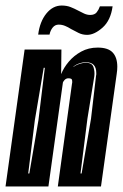

<svg xmlns="http://www.w3.org/2000/svg" viewBox="-29 -674 444 694"><path d="M-9 0 60 -495H193L192 -406Q201 -429 219.5 -451Q238 -473 264.5 -487.5Q291 -502 324 -502Q362 -502 378.5 -484Q395 -466 395 -433Q395 -427 394.5 -421Q394 -415 393 -408L336 0H180L231 -370Q232 -373 232 -375.5Q232 -378 232 -379Q232 -387 228.5 -389Q225 -391 218 -391Q210 -391 204 -384.5Q198 -378 198 -373L146 0ZM262 -47H266L300 -245L318 -399Q319 -402 319 -405Q319 -408 319 -410Q319 -449 282 -449Q257 -449 237 -434L236 -432Q258 -447 282 -447Q304 -447 309 -431Q314 -415 312 -399L287 -245ZM73 -47H77L110 -240L133 -429H129L97 -240ZM286 -548Q269 -548 255 -555Q241 -562 228 -569Q217 -576 206 -580.5Q195 -585 183 -585Q170 -585 161.5 -574.5Q153 -564 150 -549H109Q115 -596 138.5 -625Q162 -654 194 -654Q212 -654 226 -648.5Q240 -643 253 -636Q264 -630 275 -625Q286 -620 297 -620Q313 -620 320.5 -629.5Q328 -639 332 -651H378Q371 -600 341.5 -574Q312 -548 286 -548Z"/></svg>

Font: Alumni Sans Inline One
Style: Italic
Weight: 400
Italic angle: -8°
Designer: Robert E. Leuschke
Foundry: Robert E. Leuschke
Version: Version 1.100; ttfautohint (v1.8.3)